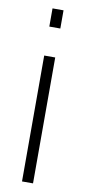

<svg xmlns="http://www.w3.org/2000/svg" viewBox="-85 -756 351 790"><g transform="rotate(10 91.0 -361.5)"><path d="M68 -647V-723H114V-647ZM68 0V-526H114V0Z"/></g></svg>

Font: Archivo SemiCondensed Thin
Style: Regular
Weight: 250
Width: 4
Designer: Hector Gatti
Foundry: Omnibus-Type
Version: Version 2.001